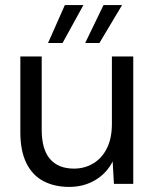

<svg xmlns="http://www.w3.org/2000/svg" viewBox="-20 -723 613 755"><path d="M252 12Q194 12 150.5 -11Q107 -34 83.5 -82Q60 -130 60 -203V-501H144V-212Q144 -136 176.5 -98Q209 -60 271 -60Q313 -60 347 -80.5Q381 -101 400.5 -140Q420 -179 420 -236V-501H504V0H428L423 -88Q399 -41 354 -14.5Q309 12 252 12ZM315 -554 387 -703H460L371 -554ZM169 -554 235 -703H308L226 -554Z"/></svg>

Font: DM Sans 17pt
Style: Regular
Weight: 400
Version: Version 4.004;gftools[0.9.30]